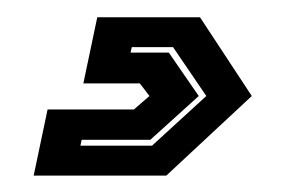

<svg xmlns="http://www.w3.org/2000/svg" viewBox="-20 -34 359 228"><path d="M20 174.5 36.5 96H139L157.5 80L146 65H79L95.5 -13.5H217.5L279 80L177.5 174.5ZM75.5 139H160.5L225 80L185.5 22H136.5L135 28.5H180.5L216 80L158.5 132H77Z"/></svg>

Font: Tourney ExtraBold
Style: Italic
Weight: 800
Italic angle: -12°
Version: Version 1.015